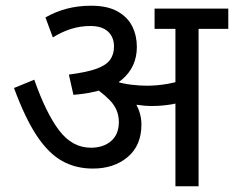

<svg xmlns="http://www.w3.org/2000/svg" viewBox="-20 -652 819 672"><path d="M675 -551V0H594V-551H521V-622H779V-551ZM299 -632Q356 -632 391.5 -612Q427 -592 443 -559.5Q459 -527 459 -488Q459 -418 407.5 -374Q356 -330 237 -320L221 -391Q284 -399 318 -411.5Q352 -424 365.5 -443Q379 -462 379 -489Q379 -522 358 -541.5Q337 -561 296 -561Q262 -561 229.5 -551Q197 -541 165 -521L139 -591Q174 -611 213.5 -621.5Q253 -632 299 -632ZM475 -216Q475 -143 427 -102.5Q379 -62 305 -62Q245 -62 197.5 -88.5Q150 -115 109 -176.5Q68 -238 29 -344L100 -373Q141 -256 187 -195.5Q233 -135 298 -135Q342 -135 369 -158.5Q396 -182 396 -225Q396 -269 364 -301.5Q332 -334 293 -356L337 -369L380 -378Q394 -367 411 -351Q428 -335 438 -320L448 -301Q461 -282 468 -260.5Q475 -239 475 -216ZM495 -352Q530 -352 569.5 -359Q609 -366 651 -384V-309Q617 -293 582 -287Q547 -281 511 -281Q486 -281 456.5 -285.5Q427 -290 399 -298L379 -352L385 -367Q411 -359 440 -355.5Q469 -352 495 -352Z"/></svg>

Font: hexuhindi05
Style: Book
Weight: 400
Designer: Jelle Bosma - Monotype Design Team
Foundry: Monotype Imaging Inc.
Version: Version 2.003